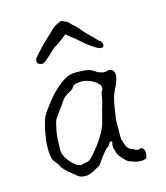

<svg xmlns="http://www.w3.org/2000/svg" viewBox="-112 -826 799 923"><g transform="rotate(-15 288.0 -365.0)"><path d="M382 -650Q398 -634 401 -631Q403 -629 408 -625Q413 -620 418 -614Q423 -610 427 -605Q431 -601 434 -599Q443 -594 444 -583Q447 -571 440 -567Q437 -565 432 -565L422 -567Q410 -571 383 -590Q356 -609 324 -639Q310 -651 300 -657V-658Q287 -669 283 -672Q280 -673 279 -672Q276 -669 271 -665Q266 -661 258 -655L242 -643Q234 -637 221 -630Q210 -624 201 -614Q193 -605 179 -593Q168 -584 158 -575Q147 -565 137 -565Q135 -565 131 -566Q128 -566 125 -568Q121 -569 117 -573Q113 -579 113 -584V-585Q115 -597 123 -605Q129 -611 137 -621L140 -624H141L142 -626Q164 -651 179 -665Q193 -679 208 -692Q222 -705 227 -710Q232 -716 238 -720Q244 -725 252 -729Q260 -733 266 -736Q273 -739 276 -740Q280 -741 285 -738Q289 -736 296 -733Q304 -731 311 -725Q318 -719 322 -713Q326 -708 333 -703Q341 -697 349 -687Q362 -671 382 -650ZM228 -400Q225 -399 222 -396Q220 -395 219 -394V-395L218 -394Q217 -393 216 -393H215L214 -392Q208 -387 202 -382Q197 -378 192 -371Q186 -364 183 -358Q180 -353 175 -346Q169 -339 163 -330L155 -319Q150 -311 144 -304Q133 -291 128 -271Q123 -251 119 -229Q116 -206 115 -185Q114 -164 114 -150Q114 -150 114 -141Q114 -137 115 -131Q116 -121 124 -106Q132 -92 143 -79Q155 -65 168 -56Q186 -45 195 -47Q202 -49 210 -51Q232 -54 239 -60Q246 -66 253 -74Q260 -80 263 -86Q273 -96 288 -116Q308 -142 323 -169Q338 -197 344 -221Q357 -273 358 -277Q362 -287 362 -289L363 -290L364 -298Q365 -300 368 -310Q370 -315 371 -322Q372 -327 373 -334Q374 -340 375 -345Q376 -351 377 -356Q379 -360 379 -363H380L381 -364Q386 -367 386 -382Q386 -392 375 -402Q366 -411 353 -418.5Q340 -426 325 -430Q311 -434 299 -434Q284 -434 269 -431Q255 -428 246 -411Q245 -411 245 -410H244Q243 -409 241 -407H240Q238 -405 236 -404Q231 -402 228 -400ZM489 8Q485 9 473 9Q461 9 447 5Q432 0 418 -5Q408 -9 381 -41Q373 -50 367 -71Q359 -96 365 -111Q368 -117 361 -119L359 -120L357 -119Q352 -115 349 -110Q345 -103 343 -100Q326 -89 322 -82Q313 -72 305 -61Q293 -44 284.5 -32.5Q276 -21 274 -20Q271 -18 237 0Q229 4 219 7Q210 10 201 10Q174 10 160 -3Q154 -9 143 -17Q132 -25 123 -33Q114 -41 106 -50Q98 -58 95 -64Q91 -72 87 -79Q83 -85 76 -93Q64 -105 61 -127Q58 -149 58 -165Q58 -180 60 -201Q63 -223 67 -246Q71 -268 77 -289Q83 -310 90 -323Q101 -341 121 -367Q140 -393 163 -417Q186 -440 212 -459Q237 -477 262 -482Q271 -483 278 -483Q286 -483 293 -483Q311 -483 331 -481Q350 -479 363 -471Q369 -467 376 -463Q385 -456 391 -455Q397 -453 403 -451Q410 -449 418 -449H419Q426 -449 432 -452L434 -453Q435 -453 439 -453H438H439Q454 -453 459 -444Q466 -434 466 -424Q466 -415 463 -403Q457 -386 456 -382Q452 -373 447 -362H446Q442 -352 437 -341Q431 -329 428 -315Q422 -289 422 -287Q413 -228 412 -223Q410 -217 410 -156V-122Q410 -114 413 -109Q414 -105 420 -87Q428 -63 451 -56Q458 -53 472 -47Q478 -45 483 -49Q493 -50 495 -49H496Q498 -49 502 -44Q506 -38 508 -32Q510 -23 508 -14Q506 -1 503 3Q500 5 489 8Z"/></g></svg>

Font: ToneOZ-Tsuipita-TC
Style: Tsuipita-TC
Weight: 400
Designer: :Jeffrey Xuan (Chih-Lin Hsuan)  :
Foundry: jeffreyx@gmail.com, cjkFonts.io
Version: Version 0.24071